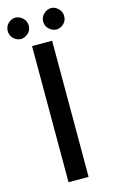

<svg xmlns="http://www.w3.org/2000/svg" viewBox="-134 -940 580 989"><g transform="rotate(-15 155.5 -445.0)"><path d="M102 -726H209V0H102ZM1 -833Q1 -857 18 -873.5Q35 -890 57 -890Q77 -890 95 -873.5Q113 -857 113 -833Q113 -808 95 -792Q77 -776 57 -776Q36 -776 18.5 -792Q1 -808 1 -833ZM190 -833Q190 -857 208 -873.5Q226 -890 247 -890Q267 -890 284.5 -873.5Q302 -857 302 -833Q302 -808 284.5 -792Q267 -776 247 -776Q226 -776 208 -792Q190 -808 190 -833Z"/></g></svg>

Font: Josefin Sans Medium
Style: Regular
Weight: 500
Designer: Santiago Orozco
Foundry: Typemade
Version: Version 2.001